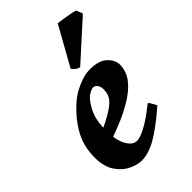

<svg xmlns="http://www.w3.org/2000/svg" viewBox="-221 -800 904 904"><g transform="rotate(-45 230.5 -348.5)"><path d="M415 -371.1Q415 -349.6 405 -323.2Q395 -296.9 363 -266.4Q331.1 -235.8 266.6 -202.9Q202.1 -169.9 92.8 -135.3L89.4 -190.9Q153.3 -218.3 191.2 -239Q229 -259.8 247.8 -276.9Q266.6 -293.9 272.5 -310.1Q278.3 -326.2 278.3 -344.2Q278.3 -364.3 269.5 -375.2Q260.7 -386.2 248 -386.2Q240.2 -386.2 223.9 -377.2Q207.5 -368.2 195.8 -352.5Q172.4 -321.8 160.6 -287.1Q148.9 -252.4 148.9 -198.7Q148.9 -135.3 169.4 -98.4Q189.9 -61.5 218.3 -61.5Q239.3 -61.5 279.5 -83Q319.8 -104.5 378.9 -151.9Q382.8 -149.9 388.2 -141.1Q393.6 -132.3 398.2 -123.5Q402.8 -114.7 403.8 -112.3Q323.7 -43 269.3 -11.5Q214.8 20 168.5 20Q139.6 20 105.2 3.7Q70.8 -12.7 45.9 -49.6Q21 -86.4 21 -147.9Q21 -224.6 56.6 -285.9Q92.3 -347.2 152.3 -398.4Q167 -411.1 190.9 -424.6Q214.8 -438 243.2 -447.5Q271.5 -457 298.8 -457Q358.9 -457 387 -429.9Q415 -402.8 415 -371.1ZM449.2 -697.8 461.4 -666 273.4 -496.1Q250.5 -502.4 236.8 -522.9L345.2 -717.3Q354 -716.8 377 -713.1Q399.9 -709.5 421.9 -705.3Q443.8 -701.2 449.2 -697.8Z"/></g></svg>

Font: Gentium Book Plus
Style: Bold Italic
Weight: 700
Italic angle: -8°
Designer: Victor Gaultney, Annie Olsen, Iska Routamaa, Becca Hirsbrunner
Foundry: SIL International
Version: Version 6.101